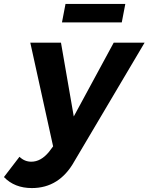

<svg xmlns="http://www.w3.org/2000/svg" viewBox="-111 -755 755 976"><path d="M508 -641H204L222 -735H526ZM51 201Q-37 201 -91 145L-12 42Q14 67 48 67Q97 67 138 17L159 -11L43 -538H199L264 -163L467 -538H624L267 65Q191 201 51 201Z"/></svg>

Font: Argentum Sans SemiBold
Style: Italic
Weight: 600
Italic angle: -11°
Designer: Julieta Ulanovsky (font), Cristiano Sobral (main changes and remaster)
Foundry: Julieta Ulanovsky (font), Cristiano Sobral (main changes and remaster)
Version: Version 2.007;June 15, 2022;FontCreator 14.0.0.2814 64-bit; 